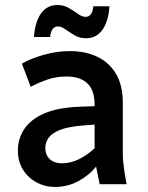

<svg xmlns="http://www.w3.org/2000/svg" viewBox="-20 -732 588 763"><path d="M51 -134Q51 -180 76 -218.5Q101 -257 155.5 -281Q210 -305 300 -308L356 -310V-315Q356 -374 327 -401Q298 -428 244 -428Q204 -428 169 -416Q134 -404 102 -387L67 -479Q103 -500 155 -514.5Q207 -529 258 -529Q319 -529 366.5 -506.5Q414 -484 441 -438.5Q468 -393 468 -325V-123Q468 -102 470 -85Q472 -68 475 -46L483 0H376L362 -70Q334 -35 291 -12Q248 11 198 11Q159 11 125.5 -7Q92 -25 71.5 -57.5Q51 -90 51 -134ZM160 -145Q160 -116 178 -99.5Q196 -83 225 -83Q260 -83 293 -99Q326 -115 356 -143V-237L306 -233Q248 -228 216.5 -215Q185 -202 172.5 -183.5Q160 -165 160 -145ZM115 -585Q119 -645 143 -678.5Q167 -712 208 -712Q234 -712 254 -700Q274 -688 290 -676.5Q306 -665 321 -665Q332 -665 340 -674Q348 -683 351 -707H415Q411 -647 387 -613.5Q363 -580 322 -580Q296 -580 276 -592Q256 -604 240 -615.5Q224 -627 209 -627Q199 -627 190.5 -618Q182 -609 179 -585Z"/></svg>

Font: Radio Canada Medium
Style: Regular
Weight: 500
Designer: Charles Daoud, Etienne Aubert Bonn, Alexandre Saumier Demers, Jacques Le Bailly
Foundry: Radio-Canada
Version: Version 2.104; ttfautohint (v1.8.4.7-5d5b);gftools[0.9.28.de